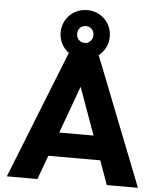

<svg xmlns="http://www.w3.org/2000/svg" viewBox="-60 -969 849 1020"><g transform="rotate(5 364.5 -458.5)"><path d="M15 0H178L225 -128H502L548 0H714L445 -684C476 -708 495 -744 495 -787C495 -859 439 -917 365 -917C289 -917 233 -859 233 -787C233 -743 253 -706 286 -682ZM272 -256 364 -508 455 -256ZM321 -787C321 -813 339 -832 365 -832C389 -832 408 -813 408 -787C408 -762 389 -742 365 -742C339 -742 321 -762 321 -787Z"/></g></svg>

Font: MV Cash
Style: Bold
Weight: 700
Designer: Rodrigo Fuenzalida
Foundry: fragTYPE
Version: Version 1.100;Glyphs 3.1.2 (3151)